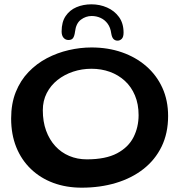

<svg xmlns="http://www.w3.org/2000/svg" viewBox="-20 -816 829 888"><path d="M358 52Q286 52 226.2 29.8Q166.5 7.5 122.8 -34.5Q79 -76.5 55.2 -135.5Q31.5 -194.5 31.5 -268Q31.5 -337 53 -390.5Q74.5 -444 112 -483Q149.5 -522 197.2 -547Q245 -572 298 -584.2Q351 -596.5 403 -596.5Q479.5 -596.5 544 -574Q608.5 -551.5 656.5 -509.8Q704.5 -468 731 -409.8Q757.5 -351.5 757.5 -279.5Q757.5 -200 727.5 -138.2Q697.5 -76.5 643 -34Q588.5 8.5 515.8 30.2Q443 52 358 52ZM381.5 -79Q469 -79 521.5 -107Q574 -135 597.5 -181.5Q621 -228 621 -283.5Q621 -334.5 604.2 -374.5Q587.5 -414.5 557.5 -442Q527.5 -469.5 488 -483.8Q448.5 -498 403 -498Q358.5 -498 318 -484.5Q277.5 -471 246 -446Q214.5 -421 196.2 -385.5Q178 -350 178 -306Q178 -253.5 193.2 -211.8Q208.5 -170 235.8 -140.2Q263 -110.5 300.2 -94.8Q337.5 -79 381.5 -79ZM296.5 -631Q283 -631 274 -641.2Q265 -651.5 265 -670.5Q265 -714.5 283.8 -742Q302.5 -769.5 333.8 -782.8Q365 -796 403 -796Q441.5 -796 475.2 -781.2Q509 -766.5 530.2 -737.5Q551.5 -708.5 551.5 -665Q551.5 -645 543.2 -636.5Q535 -628 523.5 -628Q512.5 -628 505 -635.5Q497.5 -643 494.5 -661.5Q491 -688.5 477.8 -706.5Q464.5 -724.5 445.2 -733.2Q426 -742 404 -742Q377 -742 354.2 -725Q331.5 -708 327 -669.5Q324.5 -650 318.2 -640.5Q312 -631 296.5 -631Z"/></svg>

Font: Gluten
Style: Regular
Weight: 400
Designer: Tyler Finck
Foundry: Etcetera Type Company
Version: Version 1.300